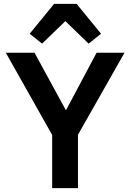

<svg xmlns="http://www.w3.org/2000/svg" viewBox="-20 -970 672 990"><path d="M259 -950 133 -796 197 -745 317 -861 437 -745 501 -796 375 -950ZM382 0V-275L622 -698H478L321 -403H319L158 -698H10L249 -274V0Z"/></svg>

Font: Braiins Sans SemiBold
Style: Regular
Weight: 600
Designer: Mike Abbink, Paul van der Laan, Pieter van Rosmalen, Jiri Chlebus, Lubos Buracinsky
Foundry: Bold Monday, Sudetype
Version: Version 1.000;hotconv 1.0.109;makeotfexe 2.5.65596